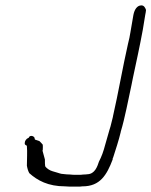

<svg xmlns="http://www.w3.org/2000/svg" viewBox="-20 -676 563 714"><path d="M72 -144C71 -138 76 -136 80 -134V-132C82 -110 80 -86 80 -60C82 -48 85 -39 89 -32C119 -5 159 17 222 17C232 18 242 18 251 18H268C275 18 281 18 286 17H287C352 17 377 -25 399 -83C399 -84 398 -85 401 -91C409 -116 422 -155 429 -185V-186C445 -239 456 -301 469 -360L474 -385C487 -446 500 -505 511 -565L520 -620C521 -627 523 -633 523 -639C520 -648 515 -656 506 -656C490 -656 480 -641 476 -620L465 -556C463 -543 460 -528 456 -513C436 -425 420 -330 400 -243V-242C395 -225 393 -210 387 -193L371 -137C365 -114 358 -94 348 -75C342 -57 333 -29 305 -28C299 -27 293 -27 289 -27C286 -26 280 -26 276 -26H258C253 -26 249 -26 241 -27C233 -27 221 -28 214 -29C206 -29 198 -33 193 -34L176 -39C165 -42 155 -49 149 -56V-57L148 -58C147 -64 147 -71 147 -83C144 -94 141 -106 138 -116L139 -118C140 -127 139 -133 139 -138C136 -142 131 -147 127 -151L110 -157L109 -160C110 -169 93 -176 87 -165V-163H85C78 -160 72 -152 72 -144ZM470 -365Z"/></svg>

Font: Scribbler
Style: LtIta
Weight: 300
Designer: Mew Too
Foundry: Cannot Into Space Fonts
Version: Version 1.001